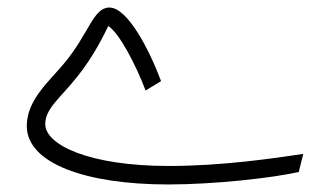

<svg xmlns="http://www.w3.org/2000/svg" viewBox="-20 -468 859 509"><path d="M426 21C548 21 700 4 772 -12L784 -60C710 -49 571 -28 427 -28C219 -28 100 -83 100 -139C100 -181 141 -209 185 -265C228 -318 258 -380 267 -399C297 -380 341 -294 366 -228L407 -253C375 -338 318 -448 270 -448C227 -448 216 -379 150 -300C110 -252 51 -203 51 -134C51 -35 207 21 426 21Z"/></svg>

Font: Noto Sans Arabic ExtCond Light
Style: Regular
Weight: 300
Width: 2
Designer: Monotype Design Team, Nadine Chahine, Nizar Qandah and Khaled Hosny
Foundry: Monotype Imaging Inc.
Version: Version 2.012